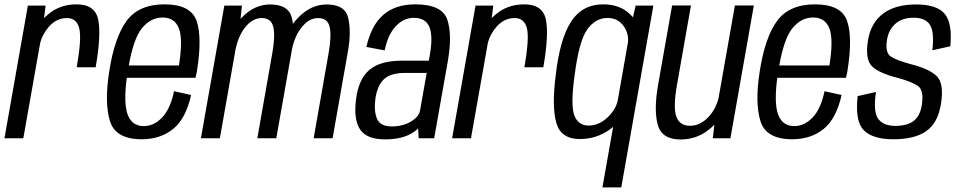

<svg xmlns="http://www.w3.org/2000/svg" viewBox="-38 -620 4306 861"><path d="M306 -318.5Q329 -448.5 317.2 -493.8Q305.5 -539 262.5 -539Q215.5 -539 181.5 -500.5Q152.5 -467 142.5 -429L66.5 0H-18L87 -595H166.5L159.5 -539Q167.5 -547 176.5 -554.5Q230 -600.5 305 -600.5Q388 -600.5 402.2 -532.8Q416.5 -465 391 -318.5Z M597.5 4.5Q480 4.5 455 -77.2Q430 -159 451.5 -297.5Q475 -451.5 529.5 -526Q584 -600.5 700 -600.5Q817.5 -600.5 843.5 -526.5Q869.5 -452.5 845 -300.5Q842 -283.5 838.5 -271H530.5Q516.5 -163.5 532.5 -112Q551 -54.5 606.5 -54.5Q652 -54.5 689 -93Q726 -131.5 742.5 -211L819 -194Q795.5 -88 738.5 -41.8Q681.5 4.5 597.5 4.5ZM539.5 -326.5H764.5Q783 -444.5 764.5 -492Q745.5 -541.5 691.5 -541.5Q636.5 -541.5 597 -491.5Q561 -446 539.5 -326.5Z M863 0 968 -595H1047L1040.5 -535.5Q1043.5 -538.5 1046.5 -541.5Q1103 -600 1173.5 -600Q1257 -600 1271 -538.5Q1274 -526.5 1275.5 -513Q1286 -527.5 1299.5 -541Q1356 -600 1427 -600Q1510 -600 1523.8 -538.5Q1537.5 -477 1522.5 -391L1453.5 0H1368.5L1435.5 -381Q1449.5 -460 1440.2 -499.5Q1431 -539 1388.5 -539Q1347 -539 1314 -496.5Q1284 -459 1271 -398.5Q1270.5 -394.5 1270 -391L1201 0H1116L1183 -381Q1197 -460 1187.5 -499.5Q1178 -539 1135.5 -539Q1094 -539 1060.5 -496.5Q1032 -460 1019 -402.5L948 0Z M1839.5 0 1837 -43.5Q1828 -35 1817 -27.5Q1769.5 5 1688.5 5Q1606.5 5 1576.8 -39.5Q1547 -84 1558.5 -174Q1569.5 -264.5 1618 -306.2Q1666.5 -348 1766 -348H1885L1889.5 -373.5Q1904.5 -458 1887.5 -499Q1870.5 -540 1818 -540Q1772.5 -540 1737.2 -503Q1702 -466 1687 -394L1605 -409.5Q1627.5 -508 1681.8 -554.2Q1736 -600.5 1824.5 -600.5Q1944.5 -600.5 1967.8 -532Q1991 -463.5 1970 -344.5L1909 0ZM1845.5 -124 1875.5 -293H1779Q1713.5 -293 1683.8 -264.8Q1654 -236.5 1645.5 -178.5Q1638 -122.5 1652.5 -87.8Q1667 -53 1718.5 -53Q1768.5 -53 1804.8 -75Q1841 -97 1845.5 -124Z M2313.5 -318.5Q2336.5 -448.5 2324.8 -493.8Q2313 -539 2270 -539Q2223 -539 2189 -500.5Q2160 -467 2150 -429L2074 0H1989.5L2094.5 -595H2174L2167 -539Q2175 -547 2184 -554.5Q2237.5 -600.5 2312.5 -600.5Q2395.5 -600.5 2409.8 -532.8Q2424 -465 2398.5 -318.5Z M2663.5 220.5 2711.5 -51Q2704 -45 2696 -39Q2636.5 3.5 2562 3.5Q2477.5 3.5 2456.8 -68.8Q2436 -141 2454 -282Q2472 -443 2522.2 -521.8Q2572.5 -600.5 2666.5 -600.5Q2741 -600.5 2786 -557.5Q2794 -550 2800.5 -542.5L2812.5 -595H2892L2748 220.5ZM2778 -430Q2782 -470 2759 -502.5Q2733 -539.5 2686.5 -539.5Q2632.5 -539.5 2595.8 -488.5Q2559 -437.5 2539.5 -287.5Q2520 -151 2537 -104Q2554 -57 2601.5 -57Q2648 -57 2687 -94Q2721 -126 2731.5 -166Z M3158.5 0 3165.5 -61Q3159.5 -55 3153.5 -49.5Q3094 5.5 3014 5.5Q2929.5 5.5 2911.5 -60.8Q2893.5 -127 2913 -238.5L2976 -595.5H3060.5L2998 -240Q2980 -139 2994.8 -97.5Q3009.5 -56 3056.5 -56Q3102.5 -56 3140 -96.5Q3173 -132 3184.5 -181.5L3257.5 -595.5H3342.5L3237.5 0Z M3514.5 4.5Q3397 4.5 3372 -77.2Q3347 -159 3368.5 -297.5Q3392 -451.5 3446.5 -526Q3501 -600.5 3617 -600.5Q3734.5 -600.5 3760.5 -526.5Q3786.5 -452.5 3762 -300.5Q3759 -283.5 3755.5 -271H3447.5Q3433.5 -163.5 3449.5 -112Q3468 -54.5 3523.5 -54.5Q3569 -54.5 3606 -93Q3643 -131.5 3659.5 -211L3736 -194Q3712.5 -88 3655.5 -41.8Q3598.5 4.5 3514.5 4.5ZM3456.5 -326.5H3681.5Q3700 -444.5 3681.5 -492Q3662.5 -541.5 3608.5 -541.5Q3553.5 -541.5 3514 -491.5Q3478 -446 3456.5 -326.5Z M3967.5 4.5Q3876.5 4.5 3836 -35.5Q3795.5 -75.5 3808 -189L3890 -207.5Q3877 -116.5 3901 -86Q3925 -55.5 3976 -55.5Q4031.5 -55.5 4059.8 -78Q4088 -100.5 4095.5 -148Q4106 -214 4080 -233.2Q4054 -252.5 3989 -270.5Q3904 -291.5 3872.2 -323Q3840.5 -354.5 3854.5 -439.5Q3867 -516.5 3921.2 -558.2Q3975.5 -600 4070 -600Q4163.5 -600 4198.5 -557.8Q4233.5 -515.5 4223.5 -412.5L4143 -394.5Q4152.5 -474.5 4132.8 -507.5Q4113 -540.5 4059.5 -540.5Q4007 -540.5 3976.5 -512.8Q3946 -485 3939.5 -440.5Q3930.5 -383 3957.8 -365.8Q3985 -348.5 4047.5 -332Q4133 -310 4164.5 -276.5Q4196 -243 4181.5 -153.5Q4168 -69 4116 -32.2Q4064 4.5 3967.5 4.5Z"/></svg>

Font: Anybody
Style: Italic
Weight: 400
Italic angle: -10°
Designer: Tyler Finck
Foundry: Etcetera Type Company
Version: Version 1.010; ttfautohint (v1.8.3) -l 8 -r 50 -G 200 -x 14 